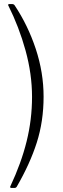

<svg xmlns="http://www.w3.org/2000/svg" viewBox="-20 -762 312 947"><path d="M39 -742H26C23.3 -742 21.5 -741.2 20.5 -739.5C19.5 -737.8 19.7 -736.3 21 -735C56.3 -664.3 84.7 -590.3 106 -513C127.3 -435.7 138 -359.3 138 -284C138 -210 129.2 -137.2 111.5 -65.5C93.8 6.2 67 80.3 31 157C29.7 159 29.5 160.8 30.5 162.5C31.5 164.2 33.3 165 36 165H53C56.3 165 59.3 163.3 62 160C106 84 139.2 11 161.5 -59C183.8 -129 195 -204.3 195 -285C195 -364.3 182.2 -442.8 156.5 -520.5C130.8 -598.2 96 -670 52 -736C49.3 -740 45 -742 39 -742Z"/></svg>

Font: Libre Franklin ExtraLight
Style: Regular
Weight: 275
Designer: Pablo Impallari, Rodrigo Fuenzalida
Foundry: Impallari Type
Version: Version 1.002; ttfautohint (v1.5)